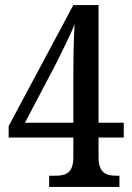

<svg xmlns="http://www.w3.org/2000/svg" viewBox="-20 -734 520 754"><path d="M173 0H449V-44H438C399 -44 367 -53 367 -116V-194H466V-252H367V-714H268L14 -239V-194H268V-116C268 -53 237 -44 197 -44H173ZM78 -252 199 -482C219 -522 261 -606 273 -639C269 -577 268 -496 268 -438V-252Z"/></svg>

Font: Noto Serif Ethiopic Condensed Medium
Style: Regular
Weight: 500
Width: 3
Designer: Monotype Design Team
Foundry: Monotype Imaging Inc.
Version: Version 2.102